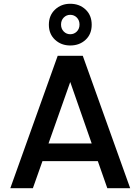

<svg xmlns="http://www.w3.org/2000/svg" viewBox="-20 -989 737 1009"><path d="M543.9 0 494.1 -142.1H203.1L152.8 0H34.2L283.2 -695.8H415L664.1 0ZM349.1 -809.1Q369.6 -809.1 383.8 -823.5Q397.9 -837.9 397.9 -859.9Q397.9 -882.3 383.8 -896.7Q369.6 -911.1 349.1 -911.1Q329.1 -911.1 314.9 -896.7Q300.8 -882.3 300.8 -859.9Q300.8 -837.9 314.9 -823.5Q329.1 -809.1 349.1 -809.1ZM349.1 -969.2Q397.5 -969.2 429.7 -939Q461.9 -908.7 461.9 -858.9Q461.9 -809.6 429.7 -779.8Q397.5 -750 349.1 -750Q301.8 -750 269.3 -780Q236.8 -810.1 236.8 -858.9Q236.8 -908.2 269.3 -938.7Q301.8 -969.2 349.1 -969.2ZM461.9 -234.9 349.1 -558.1 234.9 -234.9Z"/></svg>

Font: SVN-Poppins Medium
Style: Regular
Weight: 500
Designer: Ninad Kale (Devanagari), Jonny Pinhorn (Latin)
Foundry: Indian Type Foundry
Version: Version 3.002 2017